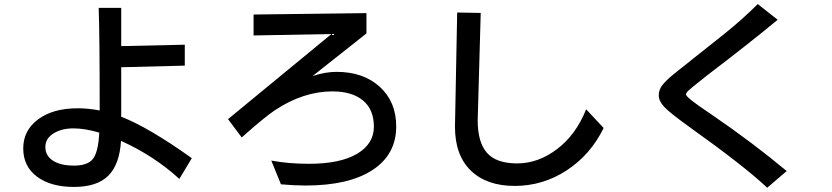

<svg xmlns="http://www.w3.org/2000/svg" viewBox="-20 -842 4040 932"><path d="M357.4 -316.4Q408.2 -316.4 463.9 -305.7Q463.9 -673.8 459 -803.7H568.4V-618.2L877 -625V-523.4L568.4 -515.6V-275.4Q700.2 -224.6 911.1 -74.2L850.6 26.4Q727.5 -85.9 567.4 -158.2Q560.5 -43.9 505.9 10.7Q451.2 65.4 338.9 65.4Q226.6 65.4 159.7 15.6Q92.8 -34.2 92.8 -121.6Q92.8 -209 165 -262.7Q237.3 -316.4 357.4 -316.4ZM461.9 -198.2Q392.6 -218.8 335.9 -218.8Q279.3 -218.8 239.7 -194.3Q200.2 -169.9 200.2 -127.9Q200.2 -85.9 237.3 -62Q274.4 -38.1 339.8 -38.1Q405.3 -38.1 431.2 -70.8Q457 -103.5 461.9 -198.2Z M1086.9 -263.7 1588.9 -676.8 1210.9 -669.9V-771.5L1758.8 -778.3V-679.7L1497.1 -472.7Q1558.6 -493.2 1613.3 -493.2Q1744.1 -493.2 1823.7 -420.4Q1903.3 -347.7 1903.3 -228.5Q1903.3 -91.8 1788.1 -16.6Q1672.9 58.6 1462.9 58.6Q1410.2 58.6 1343.8 52.7L1296.9 -62.5Q1380.9 -46.9 1479.5 -46.9Q1630.9 -46.9 1712.9 -95.2Q1794.9 -143.6 1794.9 -227.1Q1794.9 -310.5 1741.7 -354.5Q1688.5 -398.4 1593.8 -398.4Q1453.1 -398.4 1315.4 -307.6Q1267.6 -276.4 1153.3 -174.8Z M2188.5 -226.6Q2188.5 -240.2 2199.2 -781.2L2313.5 -779.3L2298.8 -257.8Q2298.8 -151.4 2343.8 -100.1Q2388.7 -48.8 2490.7 -48.8Q2592.8 -48.8 2684.6 -118.7Q2776.4 -188.5 2825.2 -311.5L2910.2 -220.7Q2846.7 -90.8 2731 -15.1Q2615.2 60.5 2478.5 60.5Q2341.8 60.5 2265.1 -14.2Q2188.5 -88.9 2188.5 -226.6Z M3658.2 -822.3 3754.9 -746.1Q3627 -639.6 3413.1 -476.6Q3326.2 -408.2 3317.9 -398.4Q3309.6 -388.7 3309.6 -383.8Q3309.6 -369.1 3423.8 -293Q3434.6 -286.1 3439.5 -282.2Q3633.8 -149.4 3798.8 -11.7L3704.1 69.3Q3593.8 -35.2 3321.3 -229.5Q3230.5 -294.9 3204.1 -323.2Q3177.7 -351.6 3177.7 -379.4Q3177.7 -407.2 3196.3 -430.2Q3214.8 -453.1 3250 -481.9Q3285.2 -510.7 3345.7 -558.1Q3406.2 -605.5 3495.1 -676.8Q3584 -748 3658.2 -822.3Z"/></svg>

Font: GenEi M Gothic v2 Medium
Style: Regular
Weight: 500
Version: Version 2.0